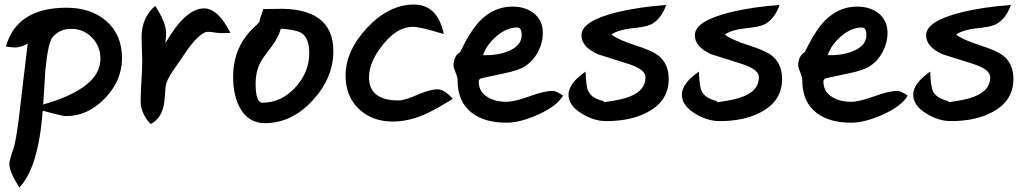

<svg xmlns="http://www.w3.org/2000/svg" viewBox="-20 -488 4518 845"><path d="M168 -1Q149 251 65 337Q21 268 21 233Q21 219 37 173Q50 139 64 25Q76 -82 102 -296Q71 -279 46 -279Q38 -279 6 -283Q54 -454 273 -454Q379 -454 446 -397Q517 -336 517 -232Q517 -134 442 -55.5Q367 23 270 23Q254 23 168 -1ZM170 -28Q422 -100 422 -229Q422 -284 385 -322.5Q348 -361 293 -361Q242 -361 211 -324Q192 -300 180 -184Q175 -106 170 -28Z M894 -348Q864 -348 809 -275Q774 -224 739 -173Q714 -137 709 -108Q706 -73 703 -38Q694 32 643 58Q599 12 599 -44Q599 -73 602.5 -131.5Q606 -190 606 -220Q606 -237 604.5 -271.5Q603 -306 603 -323Q603 -411 663 -462Q711 -389 711 -342Q711 -326 708 -298Q796 -451 878 -451Q940 -451 994 -343Q956 -342 956 -342Q946 -342 925.5 -345Q905 -348 894 -348Z M1006 -150Q1006 -288 1108 -377Q1124 -392 1124 -401Q1124 -407 1131 -424.5Q1138 -442 1137 -448L1194 -449Q1447 -457 1447 -263Q1447 -144 1355 -45Q1263 54 1146 54Q1072 54 1035 -15Q1006 -70 1006 -150ZM1105 -119Q1105 -36 1135 -36Q1218 -36 1279.5 -103Q1341 -170 1341 -254Q1341 -318 1309 -341Q1286 -357 1216 -362Q1205 -322 1175 -283Q1134 -229 1128 -217Q1105 -175 1105 -119Z M1501 -155Q1501 -265 1596.5 -366.5Q1692 -468 1802 -468Q1906 -468 1933 -338Q1831 -370 1796 -370Q1729 -370 1666.5 -293Q1604 -216 1604 -148Q1604 -46 1734 -46Q1761 -46 1816.5 -70.5Q1872 -95 1906 -95Q1935 -95 1973 -53Q1896 -5 1848 16Q1776 47 1709 47Q1618 47 1559.5 -8.5Q1501 -64 1501 -155Z M1976 -200Q1976 -241 2005 -259Q2050 -352 2092 -396Q2154 -459 2235 -459Q2291 -459 2329 -430Q2369 -398 2369 -344Q2369 -300 2347.5 -259.5Q2326 -219 2290 -196Q2262 -178 2198 -165Q2102 -145 2100 -144Q2087 -141 2087 -129Q2087 -83 2127 -60Q2160 -40 2209 -40Q2244 -40 2310 -64Q2376 -88 2412 -88Q2428 -88 2458 -67Q2431 -21 2347 17Q2268 52 2209 52Q2113 52 2057 9Q1994 -39 1994 -133Q1994 -148 1985 -169Q1976 -190 1976 -200ZM2106 -245H2113Q2170 -244 2215 -262Q2276 -286 2276 -334Q2276 -367 2256 -367Q2210 -367 2165.5 -329Q2121 -291 2106 -245Z M2637 -38Q2720 -49 2754 -64Q2821 -91 2821 -148Q2821 -182 2748 -206Q2680 -228 2612 -249Q2539 -281 2539 -333Q2539 -396 2699 -435Q2796 -458 2912 -466Q2889 -402 2844 -380Q2821 -369 2757 -363Q2700 -356 2671 -336Q2700 -313 2775 -289Q2850 -265 2877 -244Q2923 -208 2923 -140Q2923 -43 2829 6Q2756 45 2648 45Q2595 45 2542 13Q2482 -23 2482 -71Q2482 -121 2557 -173Q2559 -108 2569 -87Q2584 -55 2637 -43Z M3136 -38Q3219 -49 3253 -64Q3320 -91 3320 -148Q3320 -182 3247 -206Q3179 -228 3111 -249Q3038 -281 3038 -333Q3038 -396 3198 -435Q3295 -458 3411 -466Q3388 -402 3343 -380Q3320 -369 3256 -363Q3199 -356 3170 -336Q3199 -313 3274 -289Q3349 -265 3376 -244Q3422 -208 3422 -140Q3422 -43 3328 6Q3255 45 3147 45Q3094 45 3041 13Q2981 -23 2981 -71Q2981 -121 3056 -173Q3058 -108 3068 -87Q3083 -55 3136 -43Z M3493 -200Q3493 -241 3522 -259Q3567 -352 3609 -396Q3671 -459 3752 -459Q3808 -459 3846 -430Q3886 -398 3886 -344Q3886 -300 3864.5 -259.5Q3843 -219 3807 -196Q3779 -178 3715 -165Q3619 -145 3617 -144Q3604 -141 3604 -129Q3604 -83 3644 -60Q3677 -40 3726 -40Q3761 -40 3827 -64Q3893 -88 3929 -88Q3945 -88 3975 -67Q3948 -21 3864 17Q3785 52 3726 52Q3630 52 3574 9Q3511 -39 3511 -133Q3511 -148 3502 -169Q3493 -190 3493 -200ZM3623 -245H3630Q3687 -244 3732 -262Q3793 -286 3793 -334Q3793 -367 3773 -367Q3727 -367 3682.5 -329Q3638 -291 3623 -245Z M4154 -38Q4237 -49 4271 -64Q4338 -91 4338 -148Q4338 -182 4265 -206Q4197 -228 4129 -249Q4056 -281 4056 -333Q4056 -396 4216 -435Q4313 -458 4429 -466Q4406 -402 4361 -380Q4338 -369 4274 -363Q4217 -356 4188 -336Q4217 -313 4292 -289Q4367 -265 4394 -244Q4440 -208 4440 -140Q4440 -43 4346 6Q4273 45 4165 45Q4112 45 4059 13Q3999 -23 3999 -71Q3999 -121 4074 -173Q4076 -108 4086 -87Q4101 -55 4154 -43Z"/></svg>

Font: Wortlaut AH
Style: SemiBold
Weight: 600
Designer: Andreas Höfeld
Foundry: Fontgrube AH
Version: Version 2.59